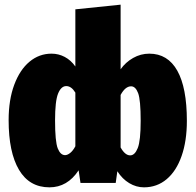

<svg xmlns="http://www.w3.org/2000/svg" viewBox="-20 -784 839 823"><path d="M781 -266Q781 -180 758.5 -115.5Q736 -51 694.5 -16Q653 19 597 19Q564 19 534 1Q504 -17 483 -50L476 0H325L317 -54Q269 19 192 19Q106 19 61.5 -56Q17 -131 17 -269Q17 -356 41 -420.5Q65 -485 106.5 -519.5Q148 -554 201 -554Q231 -554 257.5 -540Q284 -526 303 -499V-744L497 -764V-487Q518 -517 550.5 -535.5Q583 -554 620 -554Q699 -554 740 -481Q781 -408 781 -266ZM303 -157V-387Q286 -415 264 -415Q242 -415 229 -383Q216 -351 216 -268Q216 -177 227.5 -148Q239 -119 259 -119Q269 -119 281 -128.5Q293 -138 303 -157ZM583 -266Q583 -356 572 -385Q561 -414 542 -414Q517 -414 497 -377V-152Q516 -118 538 -118Q558 -118 570.5 -149.5Q583 -181 583 -266Z"/></svg>

Font: Fira Sans Condensed Black
Style: Regular
Weight: 900
Width: 3
Designer: Carrois Corporate & Edenspiekermann AG
Foundry: Carrois Corporate GbR & Edenspiekermann AG
Version: Version 4.203